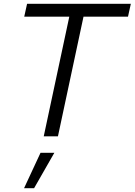

<svg xmlns="http://www.w3.org/2000/svg" viewBox="-20 -720 711 1014"><path d="M107 0ZM108 -632 123 -700H671L656 -632H421L286 0H211L346 -632ZM194 87H267L160 274H107Z"/></svg>

Font: Red Hat Text
Style: Italic
Weight: 400
Italic angle: -12°
Designer: Pentagram / MCKL
Foundry: Pentagram / MCKL
Version: Version 1.005; Red Hat Text Italic